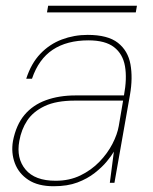

<svg xmlns="http://www.w3.org/2000/svg" viewBox="-20 -634 532 666"><path d="M166 12Q112 12 78.5 -10Q45 -32 31.5 -68Q18 -104 25 -145Q36 -201 65 -235.5Q94 -270 139.5 -286.5Q185 -303 242 -303H410Q421 -362 413.5 -404.5Q406 -447 375.5 -470.5Q345 -494 287 -494Q212 -494 163 -461.5Q114 -429 91 -361H71Q88 -414 120 -447.5Q152 -481 194.5 -497Q237 -513 284 -513Q354 -513 389 -485.5Q424 -458 432.5 -411Q441 -364 431 -306L377 0H361L375 -108Q367 -94 350.5 -74Q334 -54 308.5 -34Q283 -14 248.5 -1Q214 12 166 12ZM173 -7Q221 -7 259 -25.5Q297 -44 325 -73Q353 -102 370 -135Q387 -168 392 -197L407 -285H240Q175 -285 135 -266Q95 -247 74.5 -216Q54 -185 47 -145Q36 -85 68.5 -46Q101 -7 173 -7ZM143 -591 147 -614H455L451 -591Z"/></svg>

Font: DM Sans 17pt Thin
Style: Italic
Weight: 250
Italic angle: -10°
Version: Version 4.004;gftools[0.9.30]